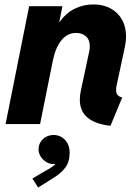

<svg xmlns="http://www.w3.org/2000/svg" viewBox="-20 -553 625 856"><path d="M335.9 -108.9Q335.9 -127.4 340.3 -148.4L377.4 -321.3Q380.4 -334.5 380.4 -345.7Q380.4 -376 363 -391.1Q345.7 -406.2 319.3 -406.2Q281.2 -406.2 254.6 -374.5Q228 -342.8 215.8 -283.7L158.7 0H4.9L109.9 -525.4H258.3L244.6 -456.5H246.6Q273.9 -494.6 312.5 -513.9Q351.1 -533.2 397.5 -533.2Q439.9 -533.2 472.7 -515.6Q505.4 -498 523.7 -465.8Q542 -433.6 542 -390.1Q542 -369.1 536.6 -343.3L500.5 -174.8Q497.6 -161.6 497.6 -151.9Q497.6 -136.7 504.4 -129.2Q511.2 -121.6 524.9 -118.7L472.7 7.8Q407.2 1 371.6 -27.6Q335.9 -56.2 335.9 -108.9ZM124.5 242.7 183.6 208Q189 205.1 197 200.7Q205.1 196.3 213.1 190.4Q221.2 184.6 227.5 177.7Q221.7 178.7 218.3 178.7Q202.6 178.7 187.3 169.9Q171.9 161.1 161.9 145.8Q151.9 130.4 151.9 112.3Q151.9 94.7 160.9 80.1Q169.9 65.4 185.5 57.1Q201.2 48.8 219.2 48.8Q238.3 48.8 254.4 58.1Q270.5 67.4 280.5 85.2Q290.5 103 290.5 127.9Q290.5 168.9 270.8 194.8Q251 220.7 214.4 242.7L149.9 283.2Z"/></svg>

Font: Reddit Sans Fudge ExBold Italic
Style: Regular
Weight: 800
Italic angle: -11.25°
Designer: Stephen Hutchings
Version: Version 1.013